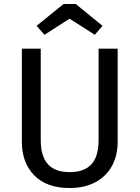

<svg xmlns="http://www.w3.org/2000/svg" viewBox="-20 -934 702 966"><path d="M572 -221Q572 -152 543.5 -99.5Q515 -47 460.5 -17.5Q406 12 330 12Q215 12 152.5 -51.5Q90 -115 90 -221V-689H185V-228Q185 -148 221 -108Q257 -68 330 -68Q404 -68 440 -107.5Q476 -147 476 -228V-689H572ZM164 -804 300 -914H361L496 -804L457 -759L330 -840L204 -759Z"/></svg>

Font: Statis Sans
Style: Regular
Weight: 400
Designer: bBox Type GmbH
Foundry: bBox Type GmbH
Version: Version 1.000